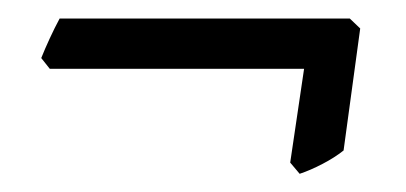

<svg xmlns="http://www.w3.org/2000/svg" viewBox="-20 -322 442 209"><path d="M354 -158.2Q344.2 -150.4 331.1 -143.6Q317.9 -136.7 306.2 -132.8L295.9 -145L311 -247.1H34.2L24.9 -258.8Q28.8 -268.6 34.2 -280.3Q39.6 -292 44.9 -301.8H360.8L372.1 -291Z"/></svg>

Font: Gentium Plus Eur
Style: Italic
Weight: 400
Italic angle: -8°
Designer: J. Victor Gaultney, Annie Olsen, Iska Routamaa, Becca Hirsbrunner
Foundry: SIL International
Version: Version 5.000